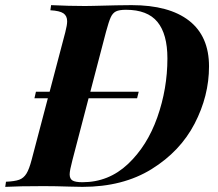

<svg xmlns="http://www.w3.org/2000/svg" viewBox="-58 -728 849 748"><path d="M756.3 -469.2Q756.3 -354.5 700.2 -246.3Q644 -138.2 532.5 -69.1Q420.9 0 263.2 0Q253.4 0 213.4 -1Q157.7 -2.9 112.3 -2.9Q13.7 -2.9 -37.6 0L-34.7 -20Q-0.5 -21.5 16.8 -27.8Q34.2 -34.2 44.9 -51.5Q55.7 -68.8 65.4 -106L128.4 -345.2H76.2L82 -370.6H135.3L196.3 -602.1Q203.6 -630.4 203.6 -645Q203.6 -666 189.2 -676Q174.8 -686 138.2 -688L141.1 -708Q210.4 -704.6 273.4 -704.6L305.2 -705.1Q410.6 -708 454.6 -708Q600.6 -708 678.5 -647.5Q756.3 -586.9 756.3 -469.2ZM594.2 -500.5Q594.2 -595.2 555.4 -642.6Q516.6 -689.9 432.6 -689.9Q406.7 -689.9 393.8 -683.6Q380.9 -677.2 373.3 -660.4Q365.7 -643.6 355 -604L293.9 -370.6H482.4L476.1 -345.2H287.1L224.1 -104Q213.4 -63.5 213.4 -48.8Q213.4 -31.7 224.4 -24.9Q235.4 -18.1 263.2 -18.1Q365.2 -18.1 440.4 -88.9Q515.6 -159.7 554.9 -271Q594.2 -382.3 594.2 -500.5Z"/></svg>

Font: TypoPRO Playfair Display
Style: Bold Italic
Weight: 700
Italic angle: -14.9847°
Designer: Claus Eggers Sørensen
Foundry: Claus Eggers Sørensen
Version: Version 1.004;PS 001.004;hotconv 1.0.70;makeotf.lib2.5.58329